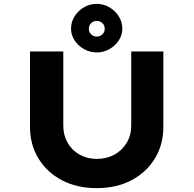

<svg xmlns="http://www.w3.org/2000/svg" viewBox="-20 -966 1000 992"><path d="M480 6Q377 6 299.5 -35Q222 -76 178.5 -147.5Q135 -219 135 -311V-700H307V-317Q307 -267 329.5 -228Q352 -189 391.5 -167Q431 -145 480 -145Q531 -145 571 -167Q611 -189 634.5 -228Q658 -267 658 -317V-700H824V-311Q824 -219 780.5 -147.5Q737 -76 659.5 -35Q582 6 480 6ZM480 -695Q445 -695 414.5 -712Q384 -729 365.5 -757Q347 -785 347 -817Q347 -853 365.5 -882Q384 -911 414 -928.5Q444 -946 480 -946Q515 -946 545 -928.5Q575 -911 593.5 -882Q612 -853 612 -817Q612 -785 593.5 -757Q575 -729 545 -712Q515 -695 480 -695ZM480 -777Q497 -777 509 -788.5Q521 -800 521 -817Q521 -836 508.5 -847Q496 -858 480 -858Q463 -858 451 -846.5Q439 -835 439 -817Q439 -800 451 -788.5Q463 -777 480 -777Z"/></svg>

Font: Lexend Mega
Style: Bold
Weight: 700
Version: Version 1.007